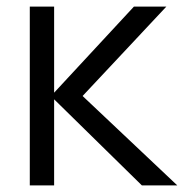

<svg xmlns="http://www.w3.org/2000/svg" viewBox="-20 -560 556 580"><path d="M70 0H143.5V-260L408.5 0H515.5L229.5 -270L482.5 -540H384.5L143.5 -280V-540H70Z"/></svg>

Font: Vela Sans
Style: Regular
Weight: 400
Designer: Principal design: Mikhail Sharanda - project Manrope.
Design modification: Ravid Balaliev
Foundry: Mikhail Sharanda
Version: Version 1.001